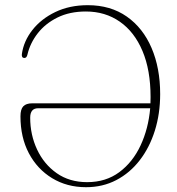

<svg xmlns="http://www.w3.org/2000/svg" viewBox="-20 -730 700 760"><path d="M61 -269.5Q61 -297.5 72.2 -309.2Q83.5 -321 107.5 -321H575.5Q576 -333.5 576 -346Q576 -452.5 544 -528.2Q512 -604 454.2 -644.2Q396.5 -684.5 320 -684.5Q256 -684.5 207.8 -660.8Q159.5 -637 129.2 -598Q99 -559 88.5 -513.5Q85.5 -500.5 76.5 -500.5Q65 -500.5 66.5 -515.5Q73.5 -567 108.2 -611.2Q143 -655.5 199.2 -682.5Q255.5 -709.5 327.5 -709.5Q417.5 -709.5 481.8 -664.5Q546 -619.5 580 -540Q614 -460.5 614 -357.5Q614 -280 593 -213Q572 -146 533.2 -95.8Q494.5 -45.5 440.5 -17.2Q386.5 11 320.5 11Q245 11 186.2 -24.8Q127.5 -60.5 94.2 -123.5Q61 -186.5 61 -269.5ZM99.5 -264Q99.5 -196.5 126.8 -138.2Q154 -80 204.5 -44.5Q255 -9 325 -9Q399 -9 452.2 -48.5Q505.5 -88 536.5 -154.5Q567.5 -221 574.5 -301.5H131Q99.5 -301.5 99.5 -264Z"/></svg>

Font: Fraunces 72pt Soft Thin
Style: Regular
Weight: 100
Version: Version 1.000;[b76b70a41]